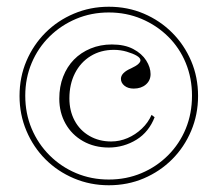

<svg xmlns="http://www.w3.org/2000/svg" viewBox="-20 -535 646 570"><path d="M303 15Q248 15 199.5 -5.5Q151 -26 115 -62Q79 -98 58.5 -146.5Q38 -195 38 -250Q38 -306 58.5 -354Q79 -402 115 -438Q151 -474 199.5 -494.5Q248 -515 303 -515Q359 -515 407 -494.5Q455 -474 491 -438Q527 -402 547.5 -354Q568 -306 568 -250Q568 -195 547.5 -146.5Q527 -98 491 -62Q455 -26 407 -5.5Q359 15 303 15ZM303 -2Q355 -2 400 -21Q445 -40 479 -74Q513 -108 531.5 -153Q550 -198 550 -251Q550 -303 531.5 -348Q513 -393 479 -426.5Q445 -460 400 -479Q355 -498 303 -498Q251 -498 206 -479Q161 -460 127 -426.5Q93 -393 74 -348Q55 -303 55 -251Q55 -198 74 -153Q93 -108 127 -74Q161 -40 206 -21Q251 -2 303 -2ZM303 -97Q260 -97 226.5 -116Q193 -135 174.5 -168Q156 -201 156 -242Q156 -278 167.5 -307.5Q179 -337 199.5 -358Q220 -379 249 -391Q278 -403 312 -403Q350 -403 375.5 -389.5Q401 -376 414 -355.5Q427 -335 427 -315Q427 -296 413 -284Q399 -272 377 -272Q360 -272 349.5 -280.5Q339 -289 339 -301Q339 -319 369 -332Q384 -339 390.5 -345Q397 -351 397 -356Q397 -363 386 -369.5Q375 -376 356.5 -381.5Q338 -387 318 -387Q279 -387 249 -368.5Q219 -350 202.5 -317.5Q186 -285 186 -243Q186 -206 201.5 -177Q217 -148 245.5 -131.5Q274 -115 310 -115Q335 -115 358.5 -125Q382 -135 401 -153Q420 -171 430 -194L439 -187Q431 -166 417.5 -149Q404 -132 385.5 -120.5Q367 -109 346 -103Q325 -97 303 -97Z"/></svg>

Font: Kalnia Thin ExtraLight
Style: Regular
Weight: 250
Version: Version 1.105